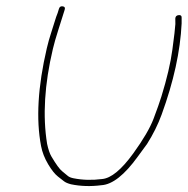

<svg xmlns="http://www.w3.org/2000/svg" viewBox="-20 -653 608 622"><path d="M183.2 -632.5C176.7 -633.5 172.6 -630.7 170.8 -624L166.8 -611C163.5 -603 160.4 -594.2 157.6 -584.5C154.7 -574.8 150.7 -562.2 145.6 -546.5C140.4 -530.8 135.8 -514.2 131.6 -496.5C102.6 -372.3 96.4 -266.8 113 -180C116.8 -160 124.4 -140.5 135.7 -121.4C147 -102.3 157.7 -88.9 167.8 -81C175.5 -75 181.9 -70 187 -66C192 -62 199.6 -58.7 209.9 -56C241.2 -49.5 274.1 -48.5 308.4 -53C344 -55.1 383.4 -86.1 426.6 -146C438.2 -162 448.2 -175.7 456.6 -187C476.1 -217.8 491.8 -249.5 503.7 -282C542.5 -388.4 564.1 -486.8 568.4 -577L568.4 -596C568.7 -602 565.4 -604.7 558.7 -604C551.9 -603.3 548.3 -599.7 547.9 -593L548.1 -575C547.5 -563 544.3 -535.3 538.4 -491.9C532.6 -448.5 520.7 -398 502.9 -340.5C497.5 -322.8 489 -298.9 477.6 -268.7C466.2 -238.5 444.2 -200.9 411.7 -156C373.4 -103.1 339.7 -75.4 310.6 -73C278.4 -68.8 247.5 -69.6 218 -75.5C209.6 -77.2 203.3 -79.8 199.2 -83.5C195.1 -87.2 189.1 -92.1 181.2 -98.4C173.2 -104.7 161.7 -120.5 146.6 -146C141.1 -155.3 136.4 -169 132.6 -187C117.9 -277.2 124.1 -379.7 151.3 -494.5C155.3 -511.5 161.2 -532.1 169 -556.4C176.7 -580.7 183.5 -602.2 189.4 -621C191.7 -627.7 189.7 -631.5 183.2 -632.5Z"/></svg>

Font: Proton
Style: RgIt
Weight: 500
Version: Version 1.017